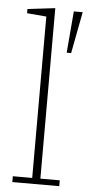

<svg xmlns="http://www.w3.org/2000/svg" viewBox="-54 -787 375 819"><g transform="rotate(5 133.5 -377.5)"><path d="M31 -25H114V-716L31 -723V-741L149 -755V-25H232V0H31ZM229 -748H267L233 -570H214Z"/></g></svg>

Font: IBM Plex Serif ExtraLight
Style: Regular
Weight: 200
Designer: Mike Abbink, Paul van der Laan, Pieter van Rosmalen
Foundry: Bold Monday
Version: Version 2.5